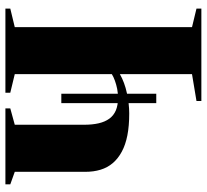

<svg xmlns="http://www.w3.org/2000/svg" viewBox="-48 -736 783 728"><g transform="rotate(-90 344.0 -371.5)"><path d="M317.5 -171V-531H353V-171ZM427.5 -309Q396 -291 354.8 -282.2Q313.5 -273.5 278.5 -273.5Q231.5 -273.5 195.5 -280.5Q159.5 -287.5 133.2 -301.8Q107 -316 90 -336Q73 -356 65 -382.2Q57 -408.5 57 -440V-707.5L9.5 -724.5V-743H297.5V-724.5L235.5 -707.5V-444.5Q235.5 -413.5 241 -389.5Q246.5 -365.5 258.5 -349Q270.5 -332.5 290 -324.2Q309.5 -316 337 -316Q355 -316 371.5 -319.2Q388 -322.5 402.5 -327.8Q417 -333 427.5 -339.5V-707.5L357 -724.5V-743H676V-724.5L605.5 -707.5V-35.5L676 -18.5V0H325.5V-18.5L427.5 -35.5Z"/></g></svg>

Font: Merriweather 144pt ExtraBold
Style: Regular
Weight: 800
Version: Version 2.100